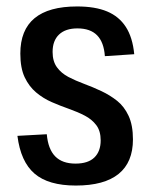

<svg xmlns="http://www.w3.org/2000/svg" viewBox="-20 -568 470 595"><path d="M215 7Q130 7 87 -30Q44 -67 34 -147L125 -152Q129 -106 151 -83.5Q173 -61 214 -61Q253 -61 272.5 -80Q292 -99 292 -133Q292 -162 278.5 -180Q265 -198 243 -209.5Q221 -221 194 -230.5Q167 -240 140.5 -251.5Q114 -263 92 -281.5Q70 -300 56.5 -328.5Q43 -357 43 -402Q43 -475 87 -511.5Q131 -548 219 -548Q275 -548 312 -532.5Q349 -517 370 -484.5Q391 -452 396 -400L305 -394Q302 -437 281 -458.5Q260 -480 220 -480Q183 -480 163 -461Q143 -442 143 -407Q143 -378 156.5 -359.5Q170 -341 192 -329.5Q214 -318 241 -308Q268 -298 294.5 -285.5Q321 -273 343 -255.5Q365 -238 378.5 -209Q392 -180 392 -136Q392 -65 347.5 -29Q303 7 215 7Z"/></svg>

Font: Pathway Extreme Condensed Medium
Style: Regular
Weight: 500
Width: 3
Version: Version 1.001;gftools[0.9.26]